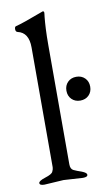

<svg xmlns="http://www.w3.org/2000/svg" viewBox="-82 -748 461 795"><g transform="rotate(-10 148.0 -351.0)"><path d="M120 -2 39 3Q19 3 19 -7Q19 -16 47 -25Q76 -34 80 -44Q85 -54 85 -62V-566Q85 -629 39 -639Q31 -641 31 -652Q31 -663 38 -664Q64 -670 154 -704H155L156 -705Q162 -705 162 -698Q162 -697 161.5 -692.5Q161 -688 160 -680Q158 -661 156.5 -631.5Q155 -602 155 -562V-62Q155 -42 167.5 -36Q180 -30 201 -23Q221 -15 221 -7Q221 3 201 3ZM210 -400Q224 -414 246 -414Q268 -414 282 -400Q296 -386 296 -364Q296 -342 282 -328Q268 -314 246 -314Q224 -314 210 -328Q196 -342 196 -364Q196 -386 210 -400Z"/></g></svg>

Font: Benne
Style: Regular
Weight: 400
Designer: John-Daniel Harrington
Version: Version 1.001